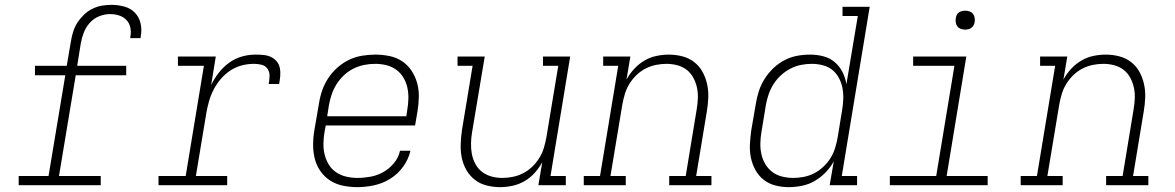

<svg xmlns="http://www.w3.org/2000/svg" viewBox="-20 -763 4840 791"><path d="M57 0V-38H180L249 -453H124V-492H255L272 -592Q275 -611 281 -631Q287 -651 298.5 -669Q310 -687 325.5 -702Q341 -717 360 -726.5Q379 -736 399 -739.5Q419 -743 439 -743Q466 -743 492 -736Q518 -729 535.5 -711Q553 -693 559 -667Q565 -641 560 -614Q560 -612 559.5 -610Q559 -608 559 -606H516Q517 -607 517 -608.5Q517 -610 517 -612Q521 -631 517 -649.5Q513 -668 500.5 -681Q488 -694 470 -699.5Q452 -705 433 -705Q411 -705 388.5 -696Q366 -687 350 -669Q334 -651 325.5 -629.5Q317 -608 313 -585L298 -492H500V-453H292L223 -38H395V0Z M633 0V-38H745L820 -492H713V-530H869L850 -413Q863 -440 881.5 -463.5Q900 -487 924 -504.5Q948 -522 976 -530Q1004 -538 1032 -538Q1049 -538 1065.5 -536.5Q1082 -535 1096 -528.5Q1110 -522 1120 -510Q1130 -498 1133 -482.5Q1136 -467 1134.5 -450Q1133 -433 1130 -417H1087Q1090 -433 1090.5 -449.5Q1091 -466 1082.5 -479Q1074 -492 1058.5 -496Q1043 -500 1026 -500Q1001 -500 976 -493.5Q951 -487 929 -472.5Q907 -458 889.5 -437.5Q872 -417 860 -393.5Q848 -370 841 -345.5Q834 -321 830 -297L787 -38H916V0Z M1452 8Q1422 8 1393 2Q1364 -4 1340.5 -19Q1317 -34 1300.5 -57.5Q1284 -81 1277 -108.5Q1270 -136 1270 -166Q1270 -196 1275 -226L1294 -336Q1298 -363 1307 -389.5Q1316 -416 1332 -440.5Q1348 -465 1370 -484.5Q1392 -504 1418 -516.5Q1444 -529 1472 -533.5Q1500 -538 1527 -538Q1556 -538 1585 -532Q1614 -526 1637 -510.5Q1660 -495 1675.5 -471.5Q1691 -448 1698.5 -421Q1706 -394 1705.5 -364Q1705 -334 1700 -304L1690 -246H1322L1317 -219Q1313 -196 1312.5 -172Q1312 -148 1317.5 -126Q1323 -104 1334.5 -85Q1346 -66 1364.5 -53.5Q1383 -41 1405.5 -35.5Q1428 -30 1452 -30Q1479 -30 1506.5 -35Q1534 -40 1559 -54Q1584 -68 1603 -91Q1622 -114 1628 -142H1671Q1663 -107 1641 -76.5Q1619 -46 1587.5 -26.5Q1556 -7 1521 0.5Q1486 8 1452 8ZM1654 -284 1658 -311Q1662 -334 1662.5 -357.5Q1663 -381 1658 -403Q1653 -425 1641.5 -444Q1630 -463 1612 -476Q1594 -489 1571.5 -494.5Q1549 -500 1526 -500Q1503 -500 1480.5 -495.5Q1458 -491 1436.5 -480.5Q1415 -470 1397 -453Q1379 -436 1366.5 -416Q1354 -396 1346.5 -374Q1339 -352 1335 -329L1328 -284Z M2040 8Q2012 8 1984.5 1Q1957 -6 1936 -22.5Q1915 -39 1901.5 -62.5Q1888 -86 1882.5 -113Q1877 -140 1878 -168.5Q1879 -197 1883 -226L1927 -492H1865V-530H1977L1925 -219Q1921 -196 1920.5 -173Q1920 -150 1924 -128.5Q1928 -107 1938.5 -87.5Q1949 -68 1966 -55Q1983 -42 2004.5 -36Q2026 -30 2049 -30Q2071 -30 2093 -34.5Q2115 -39 2135.5 -49.5Q2156 -60 2173 -76.5Q2190 -93 2202 -112.5Q2214 -132 2220.5 -153.5Q2227 -175 2231 -197L2280 -492H2217V-530H2329L2248 -38H2311V0H2198L2214 -95Q2201 -71 2182.5 -50.5Q2164 -30 2140.5 -16.5Q2117 -3 2091 2.5Q2065 8 2040 8Z M2385 0V-38H2452L2527 -492H2465V-530H2577L2561 -435Q2574 -459 2593 -479.5Q2612 -500 2635 -513.5Q2658 -527 2684 -532.5Q2710 -538 2735 -538Q2764 -538 2791 -531Q2818 -524 2839.5 -507.5Q2861 -491 2874 -467.5Q2887 -444 2893 -417Q2899 -390 2898 -361.5Q2897 -333 2892 -304L2848 -38H2911V0H2737V-38H2805L2850 -311Q2854 -334 2855 -357Q2856 -380 2851.5 -401.5Q2847 -423 2836.5 -442.5Q2826 -462 2809.5 -475Q2793 -488 2771 -494Q2749 -500 2726 -500Q2704 -500 2682 -495.5Q2660 -491 2639.5 -480.5Q2619 -470 2602 -453.5Q2585 -437 2573 -417.5Q2561 -398 2554.5 -376.5Q2548 -355 2544 -333L2495 -38H2558V0Z M3229 8Q3201 8 3174 1Q3147 -6 3126 -22.5Q3105 -39 3092 -63Q3079 -87 3073.5 -113.5Q3068 -140 3069.5 -168.5Q3071 -197 3075 -226L3094 -336Q3098 -362 3106.5 -388Q3115 -414 3130 -438Q3145 -462 3166 -482Q3187 -502 3212 -515Q3237 -528 3263.5 -533Q3290 -538 3317 -538Q3346 -538 3372.5 -531Q3399 -524 3419 -507Q3439 -490 3451 -466Q3463 -442 3467 -416L3514 -697H3451V-735H3563L3448 -38H3511V0H3398L3415 -98Q3401 -73 3380.5 -52Q3360 -31 3335.5 -17Q3311 -3 3283.5 2.5Q3256 8 3229 8Q3229 8 3229 8Q3229 8 3229 8ZM3249 -30Q3270 -30 3292.5 -34.5Q3315 -39 3335 -49.5Q3355 -60 3372.5 -76.5Q3390 -93 3402 -112.5Q3414 -132 3420.5 -153.5Q3427 -175 3431 -197L3449 -307Q3453 -330 3454 -353.5Q3455 -377 3451 -399Q3447 -421 3436.5 -441Q3426 -461 3409.5 -474.5Q3393 -488 3370.5 -494Q3348 -500 3325 -500Q3302 -500 3279.5 -495.5Q3257 -491 3236 -480Q3215 -469 3197 -452.5Q3179 -436 3166.5 -416Q3154 -396 3146.5 -374Q3139 -352 3135 -329L3117 -219Q3113 -196 3112.5 -172.5Q3112 -149 3117 -127Q3122 -105 3133.5 -86Q3145 -67 3162.5 -54Q3180 -41 3202.5 -35.5Q3225 -30 3249 -30Z M3646 0V-38H3837L3912 -492H3742V-530H3961L3880 -38H4049V0ZM3956 -641Q3947 -641 3938.5 -644Q3930 -647 3924.5 -654Q3919 -661 3917.5 -670.5Q3916 -680 3918 -690Q3919 -696 3922 -702Q3925 -708 3931 -712Q3937 -716 3943.5 -717.5Q3950 -719 3956 -719Q3966 -719 3974.5 -716Q3983 -713 3988.5 -706Q3994 -699 3995.5 -689.5Q3997 -680 3995 -670Q3994 -664 3990.5 -658Q3987 -652 3981.5 -648Q3976 -644 3969.5 -642.5Q3963 -641 3956 -641Z M4185 0V-38H4252L4327 -492H4265V-530H4377L4361 -435Q4374 -459 4393 -479.5Q4412 -500 4435 -513.5Q4458 -527 4484 -532.5Q4510 -538 4535 -538Q4564 -538 4591 -531Q4618 -524 4639.5 -507.5Q4661 -491 4674 -467.5Q4687 -444 4693 -417Q4699 -390 4698 -361.5Q4697 -333 4692 -304L4648 -38H4711V0H4537V-38H4605L4650 -311Q4654 -334 4655 -357Q4656 -380 4651.5 -401.5Q4647 -423 4636.5 -442.5Q4626 -462 4609.5 -475Q4593 -488 4571 -494Q4549 -500 4526 -500Q4504 -500 4482 -495.5Q4460 -491 4439.5 -480.5Q4419 -470 4402 -453.5Q4385 -437 4373 -417.5Q4361 -398 4354.5 -376.5Q4348 -355 4344 -333L4295 -38H4358V0Z"/></svg>

Font: Iosevka Curly Slab XLtExObl
Style: Regular
Weight: 200
Width: 7
Italic angle: -9°
Monospace: yes
Designer: Belleve Invis
Foundry: Belleve Invis
Version: Version 11.0.0; ttfautohint (v1.8.3)